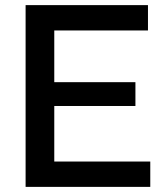

<svg xmlns="http://www.w3.org/2000/svg" viewBox="-20 -730 643 750"><path d="M567 -99V0H80V-710H558V-611H192V-409H509V-316H192V-99Z"/></svg>

Font: Raleway SemiBold
Style: Regular
Weight: 600
Designer: Matt McInerney, Pablo Impallari, Rodrigo Fuenzalida
Foundry: Matt McInerney, Pablo Impallari, Rodrigo Fuenzalida
Version: Version 4.026